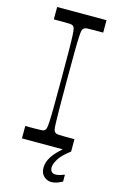

<svg xmlns="http://www.w3.org/2000/svg" viewBox="-132 -755 615 988"><g transform="rotate(15 175.5 -261.0)"><path d="M44 0V-66Q60 -66 71.5 -66Q83 -66 93 -66Q122 -66 132.5 -67Q143 -68 148 -73Q152 -76 154.5 -84.5Q157 -93 158.5 -119.5Q160 -146 160.5 -200.5Q161 -255 161 -350Q161 -445 160.5 -499.5Q160 -554 158.5 -580.5Q157 -607 154.5 -615.5Q152 -624 148 -627Q143 -632 132.5 -633Q122 -634 93 -634Q83 -634 71.5 -634Q60 -634 44 -634V-700H307V-634Q293 -634 280.5 -634Q268 -634 258 -634Q229 -634 219 -633Q209 -632 204 -627Q199 -624 196.5 -615.5Q194 -607 192.5 -580.5Q191 -554 190.5 -499.5Q190 -445 190 -350Q190 -255 190.5 -200.5Q191 -146 192 -119.5Q193 -93 195.5 -84.5Q198 -76 203 -73Q208 -68 218.5 -67Q229 -66 257 -66Q267 -66 279.5 -66Q292 -66 306 -66V0ZM247 178Q225 178 207.5 162Q190 146 190 117Q190 87 209.5 56.5Q229 26 278 -14L306 0Q262 33 246 60Q230 87 230 104Q230 119 237.5 127Q245 135 258 135Q270 135 282 131.5Q294 128 306 123V160Q291 168 276.5 173Q262 178 247 178Z"/></g></svg>

Font: Ojuju
Style: Regular
Weight: 400
Designer: Chisaokwu Joboson, Mirko Velimirovic
Foundry: Udi Foundry
Version: Version 1.000